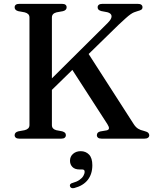

<svg xmlns="http://www.w3.org/2000/svg" viewBox="-20 -720 798 997"><path d="M201.5 -265.5 539.5 -601Q553.5 -615 557.5 -626Q561.5 -637 556.5 -644.8Q551.5 -652.5 537.5 -656.5L506 -662.5Q495.5 -665.5 491.2 -670.2Q487 -675 487 -682Q487 -690.5 493.2 -695.2Q499.5 -700 512 -700H695Q708 -700 714 -695.2Q720 -690.5 720 -682Q720 -674.5 714.5 -670.2Q709 -666 692 -661.5Q683.5 -659 675.5 -655.8Q667.5 -652.5 657.5 -645.5Q647.5 -638.5 633 -625.5Q618.5 -612.5 596 -591.5L221 -225.5ZM340.5 -380.5 431 -454 674 -76Q684.5 -59.5 697 -51.8Q709.5 -44 726.5 -40.5Q744 -36 749.5 -30.5Q755 -25 755 -17.5Q755 -9.5 748.5 -4.8Q742 0 729.5 0H508Q495 0 489 -5Q483 -10 483 -18Q483 -25.5 487.5 -30.5Q492 -35.5 501 -37.5L533.5 -43Q545 -45.5 545.8 -53.5Q546.5 -61.5 537.5 -75.5ZM249.5 -71Q249.5 -60 255.2 -53.5Q261 -47 272 -44L303.5 -38Q314 -34.5 318 -30Q322 -25.5 322 -18Q322 -10 316.2 -5Q310.5 0 298 0H80.5Q68 0 62 -5Q56 -10 56 -18Q56 -33 75 -38L108 -44Q120 -47 126.5 -53.5Q133 -60 133 -71V-629Q133 -640 126.5 -646.5Q120 -653 108 -656L75 -662Q56 -667 56 -682Q56 -690.5 62 -695.2Q68 -700 80.5 -700H301.5Q314.5 -700 320.2 -695.2Q326 -690.5 326 -682Q326 -667 307 -662L274 -656Q262 -653 255.8 -646.5Q249.5 -640 249.5 -629ZM393 160Q368.5 160 356 147Q343.5 134 343.5 115Q343.5 92.5 359.5 78.8Q375.5 65 399 65Q425.5 65 442.5 82.8Q459.5 100.5 459.5 138Q459.5 183.5 435.8 214Q412 244.5 365.5 256.5Q356.5 258.5 351 256Q345.5 253.5 343.5 247.5Q341.5 241.5 344.8 236.8Q348 232 356.5 230Q378.5 224 392.2 214.5Q406 205 412.8 193.5Q419.5 182 419.5 171.5Q419.5 160 407 160Z"/></svg>

Font: Fraunces Wonky
Style: Regular
Weight: 400
Version: Version 1.000;[b76b70a41]